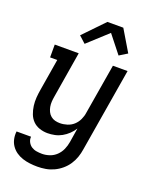

<svg xmlns="http://www.w3.org/2000/svg" viewBox="-176 -861 952 1182"><g transform="rotate(20 300.0 -269.5)"><path d="M217 223Q192 223 167 220Q142 217 119 209.5Q96 202 76.5 188.5Q57 175 43.5 155.5Q30 136 25 112Q20 88 23 63H118Q116 81 124.5 97.5Q133 114 147.5 123.5Q162 133 180 136Q198 139 217 139Q241 139 266 130.5Q291 122 310 103.5Q329 85 339.5 61Q350 37 354 12L369 -82Q356 -61 337.5 -43.5Q319 -26 297.5 -14Q276 -2 252 3Q228 8 205 8Q178 8 152.5 -0.5Q127 -9 109 -27Q91 -45 81.5 -70Q72 -95 68.5 -121.5Q65 -148 67 -175.5Q69 -203 74 -231L108 -436H61V-520H218L168 -217Q165 -200 164 -183Q163 -166 166 -150Q169 -134 176 -119.5Q183 -105 195.5 -94.5Q208 -84 223.5 -80Q239 -76 256 -76Q279 -76 303 -83.5Q327 -91 345 -107.5Q363 -124 373.5 -146.5Q384 -169 387 -192L442 -520H538L447 26Q443 53 434 79Q425 105 409.5 128.5Q394 152 371.5 171Q349 190 323 202Q297 214 270 218.5Q243 223 217 223ZM232 -587 188 -627 318 -762H422L505 -623L453 -591L362 -706Z"/></g></svg>

Font: Iosevka Etoile Medium
Style: Italic
Weight: 500
Italic angle: -9°
Designer: Belleve Invis
Foundry: Belleve Invis
Version: Version 22.1.2; ttfautohint (v1.8.4)